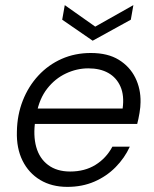

<svg xmlns="http://www.w3.org/2000/svg" viewBox="-20 -718 603 750"><path d="M243 12Q182 12 137 -15Q92 -42 68 -90.5Q44 -139 46 -204Q47 -269 69 -325Q91 -381 130 -423Q169 -465 221 -488Q273 -511 335 -511Q401 -511 444 -484.5Q487 -458 508.5 -414.5Q530 -371 529 -319Q529 -301 525 -277Q521 -253 516 -234H102L112 -294H459Q466 -345 450.5 -380Q435 -415 403 -433Q371 -451 325 -451Q280 -451 237.5 -431Q195 -411 164.5 -372Q134 -333 123 -275L118 -248Q109 -189 121.5 -144Q134 -99 168 -73.5Q202 -48 254 -48Q311 -48 353 -74Q395 -100 419 -145H487Q467 -101 431.5 -65Q396 -29 348.5 -8.5Q301 12 243 12ZM501 -698 491 -641 342 -559 223 -641 233 -698 352 -614Z"/></svg>

Font: DM Sans 20pt Light
Style: Italic
Weight: 300
Italic angle: -10°
Version: Version 4.004;gftools[0.9.30]